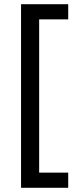

<svg xmlns="http://www.w3.org/2000/svg" viewBox="-20 -734 369 912"><path d="M304 158H80V-714H304V-642H166V86H304Z"/></svg>

Font: Noto Sans Limbu
Style: Regular
Weight: 400
Designer: Monotype Design Team
Foundry: Monotype Imaging Inc.
Version: Version 2.004; ttfautohint (v1.8.4.7-5d5b)